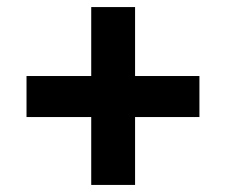

<svg xmlns="http://www.w3.org/2000/svg" viewBox="-20 -547 640 543"><path d="M238 -216H55V-332H238V-527H362V-332H544V-216H362V-24H238Z"/></svg>

Font: JuliaMono
Style: Bold
Weight: 700
Monospace: yes
Designer: cormullion
Foundry: corm
Version: Version 0.055; ttfautohint (v1.8.4)